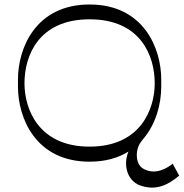

<svg xmlns="http://www.w3.org/2000/svg" viewBox="-20 -720 818 855"><path d="M749 9C728 26 672 64 616 30C583 10 581 -52 607 -87L616 -99C675 -167 698 -258 698 -334V-366C698 -506 619 -700 379 -700C139 -700 60 -506 60 -366V-334C60 -194 139 0 379 0C450 0 507 -17 552 -45C527 15 547 84 602 105C674 132 730 103 778 62ZM89 -349C89 -472 152 -634 379 -634C606 -634 669 -472 669 -349C669 -234 606 -67 379 -67C152 -67 89 -234 89 -349Z"/></svg>

Font: Space Cowgirl Light
Style: Regular
Weight: 300
Designer: Valery Marier
Foundry: Valery Marier
Version: Version 1.000;hotconv 1.0.109;makeotfexe 2.5.65596